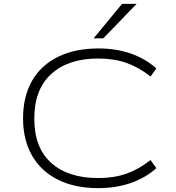

<svg xmlns="http://www.w3.org/2000/svg" viewBox="-20 -963 907 991"><path d="M486 8Q367 8 280 -35Q193 -78 146 -159Q99 -240 99 -352Q99 -465 145.5 -546Q192 -627 280 -670Q368 -713 488 -713Q580 -713 655.5 -686.5Q731 -660 787 -610L757 -568Q698 -615 633.5 -638Q569 -661 487 -661Q333 -661 245 -581.5Q157 -502 157 -351Q157 -200 244.5 -122Q332 -44 487 -44Q569 -44 633.5 -67Q698 -90 757 -137L787 -95Q731 -45 655 -18.5Q579 8 486 8ZM463 -765 610 -943H685L513 -765Z"/></svg>

Font: Nunito Sans 7pt Expanded ExtraLight
Style: Regular
Weight: 250
Width: 7
Designer: Vernon Adams
Foundry: Vernon Adams
Version: Version 3.101;gftools[0.9.27]